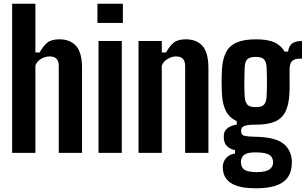

<svg xmlns="http://www.w3.org/2000/svg" viewBox="-20 -820 1641 1030"><path d="M45.1 0V-800H169.9V-538.5H192.5Q211.6 -572.9 233.5 -591Q255.3 -609.1 298.6 -609.1Q356.4 -609.1 388.2 -573.6Q420.1 -538.1 420.1 -455.2V0H295.3V-465.6Q295.3 -492.5 283 -504.9Q270.7 -517.3 246.1 -517.3Q223.6 -517.3 201.4 -504.7Q179.2 -492.1 169.9 -468.9V0Z M502.7 -696.9V-800H639.1V-696.9ZM508.5 0V-600H633.3V0Z M723.1 0V-600H847.9V-538.5H870.5Q889.4 -572.4 911.5 -590.8Q933.7 -609.1 976.6 -609.1Q1034.4 -609.1 1066.2 -573.6Q1097.9 -538.1 1098.1 -455.2V0H973.3V-465.6Q973.1 -492.5 960.9 -504.9Q948.7 -517.3 924.1 -517.3Q902.3 -517.3 879.8 -504.3Q857.2 -491.3 847.9 -468.9V0Z M1352.8 190.1Q1270.2 190.1 1227.8 167.2Q1185.4 144.3 1177.4 100.4Q1176.3 94.6 1175.4 85.5Q1174.5 76.4 1175.6 67.8Q1178.2 43.5 1195.1 25.4Q1212 7.3 1240.8 3.8V-14.8Q1215 -19.7 1199.7 -34Q1184.5 -48.2 1181.2 -71.1Q1180.5 -77.4 1180.5 -84.1Q1180.5 -90.9 1181.2 -98.9Q1183.7 -120.5 1202.6 -134Q1221.5 -147.5 1250.2 -151.3V-170Q1211.6 -187.6 1193 -222.5Q1174.3 -257.4 1170.6 -314.3Q1169.9 -334.9 1169.4 -351.4Q1168.9 -367.9 1168.9 -382.6Q1168.9 -397.3 1169.4 -412.7Q1169.9 -428.2 1170.6 -446.3Q1173.9 -502.7 1192.1 -538.7Q1210.3 -574.6 1249.3 -591.8Q1288.2 -609 1353.2 -609Q1414.9 -609 1450.9 -593.3Q1486.9 -577.6 1506.8 -543.3H1525.5Q1529.2 -573.1 1546.9 -586.6Q1564.5 -600 1600 -600V-505.1H1584Q1560.5 -505.1 1547.2 -492.8Q1533.9 -480.5 1533.6 -449.4L1533.4 -412.9Q1533.5 -399.8 1533.5 -388.5Q1533.5 -377.2 1533.7 -366.1Q1533.9 -355 1533.6 -342.5Q1533.4 -330 1532.4 -314.3Q1528.9 -255.4 1510.4 -219.3Q1491.8 -183.2 1453.6 -167.2Q1415.3 -151.1 1352.1 -151.1Q1307.2 -151.3 1290.3 -144.1Q1273.5 -136.8 1273.5 -120.2V-116.4Q1273.6 -105.5 1278.1 -99.2Q1282.5 -92.9 1298.7 -90Q1314.8 -87.1 1350.2 -86.3Q1446.2 -84.7 1491.1 -55.8Q1536 -26.9 1544.5 30.6Q1546 40 1546 49.9Q1546 59.9 1544.5 72.5Q1540.3 113.3 1517.8 139.3Q1495.3 165.2 1454.2 177.7Q1413.1 190.1 1352.8 190.1ZM1355.6 103.4Q1382.1 103.4 1400.4 99Q1418.7 94.6 1429.4 85.7Q1440.1 76.7 1443.4 63.5Q1445.6 55.8 1445.2 49Q1444.8 42.2 1442.6 35.3Q1439 21.2 1428.2 13.2Q1417.4 5.1 1399.4 1.5Q1381.5 -2.2 1356 -2.6Q1317 -3.2 1298 5.9Q1278.9 14.9 1274.5 35.2Q1272.2 42.3 1272.4 49.7Q1272.6 57.1 1274.1 63.5Q1276.9 77.5 1286.5 86.4Q1296.1 95.2 1313.2 99.3Q1330.4 103.4 1355.6 103.4ZM1351.7 -245.3Q1384.7 -245.3 1396.4 -258.8Q1408.1 -272.4 1409.9 -296.9Q1410.9 -312.2 1411.5 -333.7Q1412.1 -355.3 1412.1 -378.8Q1412.1 -402.4 1411.5 -424.4Q1410.9 -446.3 1409.9 -462.4Q1408.1 -489.5 1395.7 -502.2Q1383.3 -514.8 1351.7 -514.8Q1320.2 -514.8 1307 -502Q1293.9 -489.1 1292.8 -460.9Q1291.8 -436 1291.3 -413.4Q1290.8 -390.9 1290.8 -370.7Q1290.8 -350.5 1291.3 -332.8Q1291.8 -315.2 1292.8 -299.9Q1294.6 -275.7 1305.7 -260.5Q1316.7 -245.3 1351.7 -245.3Z"/></svg>

Font: Big Shoulders Thin
Style: Regular
Weight: 100
Designer: Patric King
Foundry: XO Type Co
Version: Version 2.002